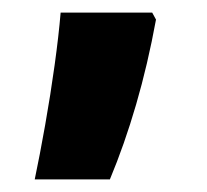

<svg xmlns="http://www.w3.org/2000/svg" viewBox="-20 -216 327 304"><path d="M221 -196 227 -185Q214 -114 195.5 -50.5Q177 13 154 68H35Q43 30 51.5 -18Q60 -66 66.5 -113Q73 -160 76 -196Z"/></svg>

Font: Noto Sans Malayalam UI Condensed ExtraBold
Style: Regular
Weight: 800
Width: 3
Designer: Jelle Bosma - Monotype Design Team
Foundry: Monotype Imaging Inc.
Version: Version 2.104; ttfautohint (v1.8.4.7-5d5b)